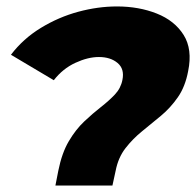

<svg xmlns="http://www.w3.org/2000/svg" viewBox="-20 -576 609 596"><path d="M152 0 161 -46Q172 -101 193.5 -137.5Q215 -174 241.5 -199Q268 -224 293 -243.5Q318 -263 336.5 -282.5Q355 -302 360 -328Q367 -362 345 -380.5Q323 -399 287 -399Q253 -399 214 -381Q175 -363 147 -327L14 -406Q52 -456 107 -489.5Q162 -523 223 -539.5Q284 -556 343 -556Q411 -556 466.5 -534Q522 -512 550 -467.5Q578 -423 564 -355Q555 -307 532 -274Q509 -241 479.5 -216.5Q450 -192 421 -168.5Q392 -145 369.5 -116Q347 -87 339 -46L329 0Z"/></svg>

Font: Montserrat ExtraBold
Style: Italic
Weight: 800
Italic angle: -11.3°
Designer: Julieta Ulanovsky
Foundry: Julieta Ulanovsky
Version: Version 9.000; ttfautohint (v1.8.4.7-5d5b)